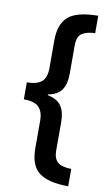

<svg xmlns="http://www.w3.org/2000/svg" viewBox="-97 -768 558 980"><g transform="rotate(10 182.0 -278.0)"><path d="M330 164Q224 163 177.5 126.5Q131 90 131 1V-142Q131 -187 108.5 -210.5Q86 -234 30 -234V-322Q82 -322 106.5 -343Q131 -364 131 -414V-558Q131 -641 174.5 -680Q218 -719 330 -720V-630Q285 -628 261.5 -612Q238 -596 238 -550V-405Q238 -349 217 -319Q196 -289 147 -280V-276Q197 -266 217.5 -235.5Q238 -205 238 -153V-6Q238 36 259 54.5Q280 73 330 74Z"/></g></svg>

Font: Noto Sans Lao ExtraCondensed SemiBold
Style: Regular
Weight: 600
Width: 2
Designer: Monotype Design Team
Foundry: Monotype Imaging Inc.
Version: Version 2.003; ttfautohint (v1.8.4.7-5d5b)